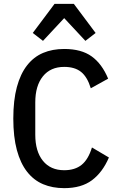

<svg xmlns="http://www.w3.org/2000/svg" viewBox="-20 -964 613 996"><path d="M313 12Q252 12 203.5 -8.5Q155 -29 120.5 -73Q86 -117 67.5 -185.5Q49 -254 49 -349Q49 -444 67.5 -512.5Q86 -581 120.5 -625Q155 -669 203.5 -689.5Q252 -710 313 -710Q402 -710 455.5 -671.5Q509 -633 541 -556L451 -506Q433 -565 400.5 -591Q368 -617 313 -617Q242 -617 202.5 -568Q163 -519 163 -433V-265Q163 -179 202.5 -130Q242 -81 313 -81Q369 -81 403.5 -109Q438 -137 457 -199L545 -147Q512 -70 457 -29Q402 12 313 12ZM363 -944 476 -793 423 -752 313 -870 203 -752 150 -793 263 -944Z"/></svg>

Font: IBM Plex Sans Cond Medm
Style: Regular
Weight: 500
Width: 3
Designer: Mike Abbink, Paul van der Laan, Pieter van Rosmalen
Foundry: Bold Monday
Version: Version 1.3